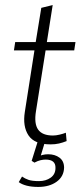

<svg xmlns="http://www.w3.org/2000/svg" viewBox="-20 -560 325 758"><path d="M180 10Q116 10 92.5 -25.5Q69 -61 78 -118L116 -361H35L40 -394H121L143 -529L188 -540L165 -394H278L273 -361H160L122 -121Q114 -72 130.5 -48.5Q147 -25 189 -25Q201 -25 215.5 -28.5Q230 -32 240 -36L243 -3Q228 3 213 6.5Q198 10 180 10ZM131 178Q105 178 85.5 173Q66 168 54 159L67 137Q78 145 92.5 150Q107 155 134 155Q161 155 180 141.5Q199 128 199 103Q200 70 160 70Q151 70 140 72.5Q129 75 116 82L105 75L130 -5H159L139 61L126 60Q147 49 170 49Q197 49 215 62.5Q233 76 233 102Q232 137 203.5 157.5Q175 178 131 178Z"/></svg>

Font: Rokkitt SemiBold ExtraLight
Style: Italic
Weight: 250
Italic angle: -9°
Version: Version 3.103